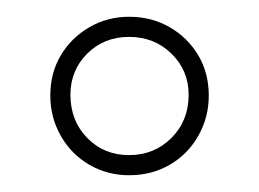

<svg xmlns="http://www.w3.org/2000/svg" viewBox="-20 -738 309 229"><path d="M134 -718Q161 -718 182.5 -705.5Q204 -693 216.5 -672Q229 -651 229 -624Q229 -598 216.5 -576Q204 -554 182.5 -541.5Q161 -529 134 -529Q108 -529 86.5 -541.5Q65 -554 52.5 -576Q40 -598 40 -624Q40 -651 52.5 -672Q65 -693 86.5 -705.5Q108 -718 134 -718ZM134 -694Q104 -694 84 -674Q64 -654 64 -625Q64 -594 84 -573.5Q104 -553 134 -553Q164 -553 184.5 -573.5Q205 -594 205 -625Q205 -654 184.5 -674Q164 -694 134 -694Z"/></svg>

Font: Kalnia Glaze Thin Medium
Style: Regular
Weight: 500
Version: Version 1.110